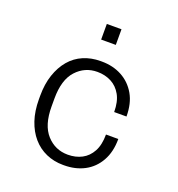

<svg xmlns="http://www.w3.org/2000/svg" viewBox="-129 -806 858 923"><g transform="rotate(20 300.0 -344.5)"><path d="M294 10Q248 10 208 -7.5Q168 -25 139 -58.5Q110 -92 94 -139.5Q78 -187 78 -247V-265Q78 -325 94 -372.5Q110 -420 138.5 -453.5Q167 -487 207 -504Q247 -521 294 -521H300Q358 -521 403.5 -496.5Q449 -472 475.5 -426Q502 -380 502 -313H439Q439 -366 420 -400Q401 -434 369 -450.5Q337 -467 298 -467Q234 -467 190.5 -419.5Q147 -372 147 -276V-235Q147 -140 190.5 -92Q234 -44 299 -44Q339 -44 370.5 -60.5Q402 -77 420.5 -111Q439 -145 439 -198H502Q502 -132 475.5 -85Q449 -38 403.5 -14Q358 10 300 10ZM261 -619V-699H336V-619Z"/></g></svg>

Font: Chivo Mono Medium ExtraLight
Style: Regular
Weight: 250
Monospace: yes
Version: Version 1.008